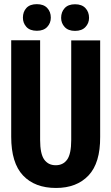

<svg xmlns="http://www.w3.org/2000/svg" viewBox="-20 -908 543 937"><path d="M34.7 -240.7Q34.7 -112.8 92.3 -51.8Q149.9 9.3 253.4 9.3Q354.5 9.3 412.1 -51.8Q469.7 -112.8 468.8 -240.2V-710.9H327.6V-225.1Q327.6 -157.2 307.9 -129.4Q288.1 -101.6 252 -101.6Q215.3 -101.6 195.6 -129.6Q175.8 -157.7 175.8 -225.1V-711.4H34.7ZM91.8 -821.8Q91.8 -795.4 108.9 -776.6Q126 -757.8 160.2 -757.8Q192.9 -757.8 210.4 -776.6Q228 -795.4 228 -821.8Q228 -850.6 210.4 -869.1Q192.9 -887.7 159.7 -887.7Q126 -887.7 108.9 -869.1Q91.8 -850.6 91.8 -821.8ZM278.3 -820.8Q278.3 -794.9 295.7 -776.1Q313 -757.3 346.2 -757.3Q379.4 -757.3 397 -776.1Q414.6 -794.9 414.6 -820.8Q414.6 -849.6 397 -868.4Q379.4 -887.2 346.2 -887.2Q313 -887.2 295.7 -868.4Q278.3 -849.6 278.3 -820.8Z"/></svg>

Font: Roboto Flex Super Cond Bold
Style: Regular
Weight: 700
Width: 3
Designer: Berlow after Robertson
Foundry: Google
Version: Version 3.000